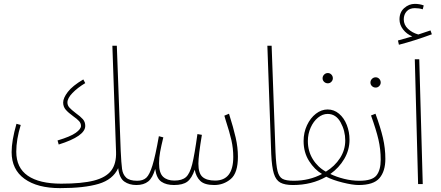

<svg xmlns="http://www.w3.org/2000/svg" viewBox="-20 -950 2277 991"><path d="M704 -6Q704 5 684 5Q647 5 621.5 -13Q596 -31 590 -82Q563 -23 489 -1Q415 21 290 21Q173 21 106.5 -27Q40 -75 40 -165Q40 -224 65 -311L87 -305Q64 -230 64 -167Q64 -84 123.5 -43Q183 -2 296 -2Q403 -2 465 -18Q527 -34 554 -69.5Q581 -105 579 -166L560 -714H583L603 -172Q606 -107 610 -78Q614 -49 631.5 -33Q649 -17 688 -17Q704 -17 704 -6ZM398 -300Q398 -314 388 -325Q378 -336 358 -350Q333 -368 319.5 -383.5Q306 -399 306 -421Q306 -444 330 -475.5Q354 -507 410 -540L420 -521Q380 -497 354 -470Q328 -443 328 -421Q328 -406 338.5 -394.5Q349 -383 370 -367Q395 -349 407.5 -335Q420 -321 420 -300Q420 -247 283 -204L277 -225Q344 -245 371 -264.5Q398 -284 398 -300Z M1208 -141Q1208 -57 1171 -26Q1134 5 1086 5Q1036 5 1014 -16Q992 -37 985 -74Q970 -30 947 -12.5Q924 5 878 5Q838 5 813 -12Q788 -29 781 -78Q768 -32 745 -13.5Q722 5 684 5L688 -17Q718 -17 735 -32.5Q752 -48 767 -96.5Q782 -145 800 -247L823 -241Q812 -196 806.5 -166Q801 -136 801 -107Q801 -57 822 -37.5Q843 -18 880 -18Q920 -18 940 -36Q960 -54 972 -102Q984 -150 999 -258L1022 -254Q1004 -146 1004 -105Q1004 -55 1025.5 -36.5Q1047 -18 1090 -18Q1184 -18 1184 -140Q1184 -184 1174.5 -226Q1165 -268 1145 -329L1138 -353L1162 -363Q1185 -290 1196.5 -239.5Q1208 -189 1208 -141Z M1380 -154 1360 -714H1382L1402 -165Q1405 -97 1412.5 -67Q1420 -37 1438 -27Q1456 -17 1496 -17Q1512 -17 1512 -6Q1512 5 1492 5Q1450 5 1427 -7.5Q1404 -20 1393.5 -54Q1383 -88 1380 -154Z M1851 -6Q1851 5 1831 5Q1800 5 1748 -8Q1696 -21 1664 -38Q1589 5 1492 5L1496 -17Q1576 -17 1642 -52Q1604 -74 1575.5 -118.5Q1547 -163 1547 -222Q1547 -266 1564.5 -303.5Q1582 -341 1610.5 -363Q1639 -385 1671 -385Q1704 -385 1730 -363Q1756 -341 1770 -305Q1784 -269 1784 -229Q1784 -176 1757 -130Q1730 -84 1685 -52Q1716 -37 1755.5 -27Q1795 -17 1835 -17Q1851 -17 1851 -6ZM1662 -64Q1708 -92 1735 -134Q1762 -176 1762 -225Q1762 -275 1738 -318.5Q1714 -362 1671 -362Q1645 -362 1621.5 -343Q1598 -324 1583.5 -291.5Q1569 -259 1569 -222Q1569 -170 1594.5 -128.5Q1620 -87 1662 -64ZM1645 -546Q1645 -557 1653 -565Q1661 -573 1672 -573Q1683 -573 1690.5 -565Q1698 -557 1698 -546Q1698 -536 1690.5 -528Q1683 -520 1672 -520Q1661 -520 1653 -527.5Q1645 -535 1645 -546Z M1835 -17Q1901 -17 1923 -44.5Q1945 -72 1945 -126Q1945 -179 1933.5 -229Q1922 -279 1895 -354L1918 -363Q1944 -292 1956.5 -238.5Q1969 -185 1969 -130Q1969 -66 1938.5 -30.5Q1908 5 1831 5ZM1892 -524Q1892 -535 1900 -543Q1908 -551 1919 -551Q1930 -551 1937.5 -543Q1945 -535 1945 -524Q1945 -514 1937.5 -506Q1930 -498 1919 -498Q1908 -498 1900 -505.5Q1892 -513 1892 -524Z M2121 -644H2144L2162 0H2138ZM2209 -773Q2120 -740 2039 -719L2034 -741Q2082 -754 2108 -762Q2079 -774 2060.5 -798Q2042 -822 2042 -850Q2042 -887 2066.5 -908.5Q2091 -930 2121 -930Q2146 -930 2167 -922L2162 -902Q2143 -908 2121 -908Q2094 -908 2079 -891.5Q2064 -875 2064 -850Q2064 -822 2085.5 -801.5Q2107 -781 2139 -772Q2162 -779 2202 -793Z"/></svg>

Font: Noto Sans Arabic CondThin
Style: Regular
Weight: 250
Width: 3
Designer: Nadine Chahine
Foundry: Monotype Imaging Inc.
Version: Version 1.001